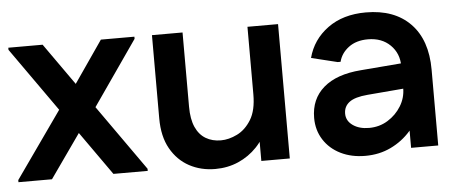

<svg xmlns="http://www.w3.org/2000/svg" viewBox="-42 -612 1723 719"><g transform="rotate(-5 819.5 -252.5)"><path d="M359 0 8 -497V-505H137L488 -8V0ZM2 0V-8L210 -303L278 -213L128 0ZM282 -209 214 -299 356 -505H482V-497Z M1022 -505V0H915V-129L944 -127Q928 -83 898 -51.5Q868 -20 828 -2.5Q788 15 741 15Q687 15 643.5 -8.5Q600 -32 574 -78Q548 -124 548 -192V-505H663V-226Q663 -179 676.5 -149Q690 -119 714.5 -104.5Q739 -90 771 -90Q801 -90 832.5 -105.5Q864 -121 885.5 -156Q907 -191 907 -251V-505Z M1305 15Q1253 15 1212.5 -5Q1172 -25 1149 -61Q1126 -97 1126 -143Q1126 -214 1175 -256.5Q1224 -299 1316 -306L1512 -322V-227L1333 -212Q1285 -208 1264 -192Q1243 -176 1243 -149Q1243 -122 1267 -105Q1291 -88 1328 -88Q1367 -88 1398.5 -107.5Q1430 -127 1449 -158Q1468 -189 1468 -225V-308Q1468 -356 1436 -387.5Q1404 -419 1352 -419Q1308 -419 1279.5 -397.5Q1251 -376 1243 -344H1232L1134 -368Q1152 -436 1209.5 -478Q1267 -520 1353 -520Q1460 -520 1520 -458.5Q1580 -397 1580 -285V0H1478V-147L1519 -141Q1507 -98 1476 -62.5Q1445 -27 1401.5 -6Q1358 15 1305 15Z"/></g></svg>

Font: Fustat
Style: Bold
Weight: 700
Designer: Mohamed Gaber, Khaled Hosny, Laura Garcia Mut
Foundry: Kief Type Foundry, Alif Type Foundry, Hard Type Foundry
Version: Version 1.007